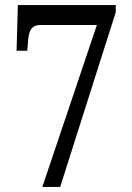

<svg xmlns="http://www.w3.org/2000/svg" viewBox="-20 -733 517 753"><path d="M360 -635 146 0H216L434 -685V-713H50L45 -534H87L91 -582C95 -619 108 -635 139 -635Z"/></svg>

Font: Noto Serif Sinhala Condensed
Style: Regular
Weight: 400
Width: 3
Designer: Jelle Bosma - Monotype Design Team
Foundry: Monotype Imaging Inc.
Version: Version 2.007